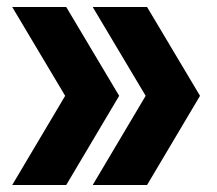

<svg xmlns="http://www.w3.org/2000/svg" viewBox="-20 -531 624 551"><path d="M15 0 167 -256 15 -511H170L322 -256L170 0ZM246 0 398 -256 246 -511H402L554 -256L402 0Z"/></svg>

Font: Overpass Heavy
Style: Regular
Weight: 900
Designer: Delve Withrington, Thomas Jockin
Foundry: Delve Fonts
Version: Version 3.000;DELV;Overpass